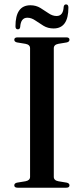

<svg xmlns="http://www.w3.org/2000/svg" viewBox="-20 -874 390 894"><path d="M230.5 -50.5Q230.5 -34 252 -30L291 -23.5Q303.5 -20.5 303.5 -11Q303.5 0 288.5 0H62Q46.5 0 46.5 -11Q46.5 -20.5 59 -23.5L98.5 -30Q120 -34 120 -50.5V-649.5Q120 -666 98.5 -670L59 -676.5Q46.5 -679.5 46.5 -689Q46.5 -700 62 -700H288.5Q303.5 -700 303.5 -689Q303.5 -679.5 291 -676.5L252 -670Q230.5 -666 230.5 -649.5ZM229.5 -741.5Q203 -741.5 182.5 -754Q162 -766.5 144 -779Q126 -791.5 107.5 -791.5Q76.5 -791.5 74 -748Q72.5 -737.5 63 -737.5Q52 -737.5 52 -751.5Q52 -849.5 121.5 -849.5Q147.5 -849.5 168 -837Q188.5 -824.5 206.5 -812Q224.5 -799.5 243.5 -799.5Q274.5 -799.5 276.5 -842.5Q278.5 -853.5 287.5 -853.5Q298.5 -853.5 298.5 -839Q298.5 -741.5 229.5 -741.5Z"/></svg>

Font: Fraunces 72pt S000
Style: Regular
Weight: 400
Version: Version 1.000; ttfautohint (v1.8.3)